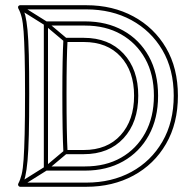

<svg xmlns="http://www.w3.org/2000/svg" viewBox="-20 -708 731 736"><path d="M164 -62V-618Q164 -621 158.5 -615.5Q153 -610 156 -610H306Q306 -610 306 -610Q306 -610 306 -610Q385 -610 444 -576.5Q503 -543 536.5 -483Q570 -423 570 -341Q570 -341 570 -341Q570 -341 570 -341Q570 -259 536.5 -198Q503 -137 444 -103.5Q385 -70 306 -70Q306 -70 306 -70Q306 -70 306 -70H156Q153 -70 158.5 -64.5Q164 -59 164 -62ZM236 -119 226 -131 151 -68Q151 -68 151.5 -68.5Q152 -69 152 -69L53 -7L61 7L160 -55Q161 -55 161 -55.5Q161 -56 161 -56ZM61 -687 53 -673 152 -611Q152 -611 151.5 -611.5Q151 -612 151 -612L226 -549L236 -561L161 -624Q161 -624 161 -624.5Q161 -625 160 -625ZM148 -62Q148 -59 150.5 -56.5Q153 -54 156 -54H306Q306 -54 306 -54Q306 -54 306 -54Q389 -54 452 -89.5Q515 -125 550.5 -189.5Q586 -254 586 -341Q586 -341 586 -341Q586 -341 586 -341Q586 -428 550.5 -492Q515 -556 452 -591Q389 -626 306 -626Q306 -626 306 -626Q306 -626 306 -626H156Q153 -626 150.5 -623.5Q148 -621 148 -618ZM57 8H311Q412 8 491.5 -35Q571 -78 616.5 -156.5Q662 -235 662 -341Q662 -447 616.5 -524.5Q571 -602 491.5 -645Q412 -688 311 -688H57Q53 -688 50.5 -684.5Q48 -681 50 -676Q58 -662 63 -642Q68 -622 70.5 -587Q73 -552 74.5 -495Q76 -438 76 -349Q76 -255 74.5 -194.5Q73 -134 70.5 -97Q68 -60 63 -39.5Q58 -19 50 -4Q48 0 50.5 4Q53 8 57 8ZM301 -547Q391 -547 442.5 -491Q494 -435 494 -341Q494 -247 442.5 -190Q391 -133 301 -133H231L239 -125Q237 -163 236 -217Q235 -271 235 -349Q235 -420 236 -470Q237 -520 239 -554L231 -547ZM57 -8 64 4Q72 -11 77 -32.5Q82 -54 85.5 -91.5Q89 -129 90.5 -191Q92 -253 92 -349Q92 -440 90.5 -498.5Q89 -557 85.5 -592.5Q82 -628 77 -648.5Q72 -669 64 -684L57 -672H311Q408 -672 483.5 -631Q559 -590 602.5 -516Q646 -442 646 -341Q646 -240 602.5 -165Q559 -90 483.5 -49Q408 -8 311 -8ZM301 -563H231Q228 -563 225.5 -561Q223 -559 223 -556Q221 -520 220 -470Q219 -420 219 -349Q219 -271 220 -217Q221 -163 223 -125Q223 -121 225.5 -119Q228 -117 231 -117H301Q397 -117 453.5 -178Q510 -239 510 -341Q510 -442 453.5 -502.5Q397 -563 301 -563Z"/></svg>

Font: Tilt Prism
Style: Regular
Weight: 400
Version: Version 1.000